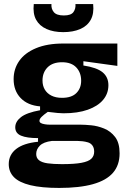

<svg xmlns="http://www.w3.org/2000/svg" viewBox="-20 -744 634 944"><path d="M271 180Q184 180 129 166.5Q74 153 48.5 127Q23 101 23 63Q23 17 59.5 -11.5Q96 -40 167 -47V-65Q112 -65 83.5 -77Q55 -89 55 -118Q55 -146 83 -168Q111 -190 177 -202V-221Q116 -226 81.5 -262Q47 -298 47 -355Q47 -405 74.5 -444.5Q102 -484 157 -507Q212 -530 291 -530H557V-420L390 -443V-422Q456 -412 484.5 -388.5Q513 -365 513 -325Q513 -284 487 -253Q461 -222 411.5 -204.5Q362 -187 292 -187Q279 -187 263.5 -188.5Q248 -190 215 -194Q195 -180 184.5 -169.5Q174 -159 174 -150Q174 -143 181 -139Q188 -135 200.5 -133Q213 -131 226 -131H377Q397 -131 428.5 -128Q460 -125 492 -112Q524 -99 546 -70.5Q568 -42 568 10Q568 68 535.5 105.5Q503 143 437 161.5Q371 180 271 180ZM285 63Q346 63 380.5 56.5Q415 50 429 36.5Q443 23 443 2Q443 -17 434.5 -28.5Q426 -40 412.5 -44Q399 -48 385.5 -49.5Q372 -51 362 -51H235Q194 -46 176 -28Q158 -10 158 13Q158 33 172 44Q186 55 214 59Q242 63 285 63ZM285 -263Q332 -263 355.5 -286.5Q379 -310 379 -347Q379 -387 355 -412.5Q331 -438 285 -438Q239 -438 214 -413Q189 -388 189 -348Q189 -323 200 -304Q211 -285 232.5 -274Q254 -263 285 -263ZM146 -724H233Q231 -701 244.5 -684.5Q258 -668 294 -668Q329 -668 341 -684.5Q353 -701 351 -724H438Q443 -677 426 -646.5Q409 -616 374 -601Q339 -586 291 -586Q243 -586 208.5 -601.5Q174 -617 157.5 -647Q141 -677 146 -724Z"/></svg>

Font: Bricolage Grotesque 24pt
Style: Bold
Weight: 700
Designer: Mathieu Triay
Foundry: Atelier Triay
Version: Version 1.001;gftools[0.9.33.dev8+g029e19f]